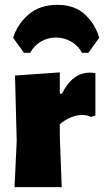

<svg xmlns="http://www.w3.org/2000/svg" viewBox="-20 -773 430 793"><path d="M374 -471V-296L355 -290Q342 -298 319 -298Q297 -298 272.5 -288Q248 -278 227 -260V-210L235 0H40L49 -190L42 -461L227 -474V-386H236Q279 -473 351 -473Q364 -473 374 -471ZM34 -617Q53 -675 99 -714Q145 -753 217 -753Q288 -753 330.5 -713.5Q373 -674 390 -617L345 -555H319Q303 -584 274 -601Q245 -618 211 -618Q177 -618 148.5 -601Q120 -584 105 -555H79Z"/></svg>

Font: Luna Sans Black
Style: Regular
Weight: 900
Designer: Juan Pablo del Peral
Foundry: Huerta Tipografica
Version: Version 2.001; ttfautohint (v1.5)